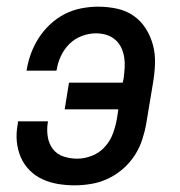

<svg xmlns="http://www.w3.org/2000/svg" viewBox="-20 -548 540 576"><path d="M204 8Q179 8 154.5 4Q130 0 108 -10Q86 -20 69 -37Q52 -54 42.5 -76Q33 -98 30.5 -123Q28 -148 33 -174L34 -184H124L123 -178Q120 -157 123.5 -136.5Q127 -116 139 -100.5Q151 -85 170.5 -78.5Q190 -72 212 -72Q234 -72 256.5 -81Q279 -90 295 -108Q311 -126 319 -148Q327 -170 331 -193L335 -220H174L187 -300H348L351 -313Q353 -329 354 -345Q355 -361 352.5 -376.5Q350 -392 343.5 -405.5Q337 -419 325.5 -429Q314 -439 299 -443.5Q284 -448 268 -448Q247 -448 225.5 -440Q204 -432 188 -416Q172 -400 162.5 -379.5Q153 -359 150 -338L149 -336H59L60 -338Q64 -363 73 -387.5Q82 -412 96.5 -434.5Q111 -457 131 -475.5Q151 -494 174.5 -506Q198 -518 224 -523Q250 -528 274 -528Q303 -528 331 -522Q359 -516 381 -500.5Q403 -485 417.5 -462Q432 -439 439 -412.5Q446 -386 445 -357Q444 -328 439 -299L419 -179Q415 -155 407 -130Q399 -105 384.5 -82.5Q370 -60 349.5 -42Q329 -24 305 -12.5Q281 -1 255 3.5Q229 8 204 8Z"/></svg>

Font: Iosevka Term Curly Md Obl
Style: Regular
Weight: 500
Italic angle: -9°
Designer: Belleve Invis
Foundry: Belleve Invis
Version: Version 32.3.0